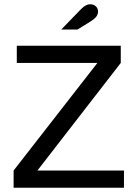

<svg xmlns="http://www.w3.org/2000/svg" viewBox="-20 -883 647 903"><path d="M44 0V-81L438 -587H59V-668H548V-587L156 -81H563V0ZM268 -744 359 -838Q374 -853 384 -858Q394 -863 404 -863Q420 -863 430.5 -853.5Q441 -844 441 -828Q441 -816 433 -805Q425 -794 401 -779L344 -744Z"/></svg>

Font: Atkinson Hyperlegible Next
Style: Regular
Weight: 400
Designer: Elliott Scott, Megan Eiswerth, Linus Boman, Theodore Petrosky, Letters from Sweden
Foundry: Applied Design Works, Letters from Sweden
Version: Version 2.001